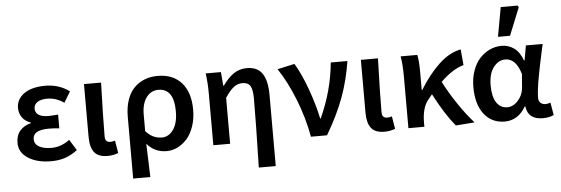

<svg xmlns="http://www.w3.org/2000/svg" viewBox="-56 -947 3813 1306"><g transform="rotate(-5 1850.5 -294.0)"><path d="M259.8 12.2Q164.6 12.2 103.3 -26.9Q42 -65.9 42 -131.8Q42 -183.1 69.8 -214.8Q97.7 -246.6 144 -257.8V-262.2Q105.5 -274.9 85.7 -304Q65.9 -333 65.9 -368.2Q65.9 -412.1 93.8 -443.4Q121.6 -474.6 165 -488.8Q208.5 -502.9 262.2 -502.9Q357.4 -502.9 428.2 -450.2L383.8 -376Q330.6 -414.1 268.1 -414.1Q227.1 -414.1 202.6 -398.2Q178.2 -382.3 178.2 -354Q178.2 -326.2 200.9 -311Q223.6 -295.9 268.1 -295.9Q286.1 -295.9 334 -299.8V-206.1Q300.8 -210 262.2 -210Q153.8 -210 153.8 -147.9Q153.8 -114.7 184.3 -96.4Q214.8 -78.1 271 -78.1Q335.4 -78.1 394 -122.1L439.9 -47.9Q395 -14.6 353 -1.2Q311 12.2 259.8 12.2Z M645 9.8Q581.1 9.8 554.2 -25.6Q527.3 -61 527.3 -129.9V-491.2H644Q636.2 -245.1 636.2 -124Q636.2 -102.5 645.5 -93.3Q654.8 -84 673.3 -84Q687.5 -84 704.1 -89.8L718.3 -3.9Q686.5 9.8 645 9.8Z M804.7 178.2V-243.2Q804.7 -308.1 822 -358.6Q839.4 -409.2 870.4 -440.2Q901.4 -471.2 941.9 -487.1Q982.4 -502.9 1030.8 -502.9Q1135.7 -502.9 1193.8 -437Q1252 -371.1 1252 -252.9Q1252 -191.9 1234.9 -140.9Q1217.8 -89.8 1189 -56.9Q1160.2 -23.9 1124 -5.9Q1087.9 12.2 1048.8 12.2Q966.8 12.2 914.1 -49.8Q915.5 -12.2 918 61.8Q920.4 135.7 921.9 178.2ZM1023.9 -83Q1071.3 -83 1102.5 -127.4Q1133.8 -171.9 1133.8 -252Q1133.8 -408.2 1026.9 -408.2Q977.5 -408.2 945.8 -366Q914.1 -323.7 914.1 -249V-136.2Q960 -83 1023.9 -83Z M1662.6 178.2Q1670.4 -136.2 1670.4 -293Q1670.4 -353.5 1654.8 -378.7Q1639.2 -403.8 1601.6 -403.8Q1568.8 -403.8 1542.2 -383.5Q1515.6 -363.3 1482.4 -314V0H1367.7V-348.1Q1367.7 -428.2 1358.4 -491.2H1462.4L1470.2 -397.9H1474.6Q1511.2 -449.7 1550.5 -476.3Q1589.8 -502.9 1639.6 -502.9Q1712.4 -502.9 1745.4 -453.6Q1778.3 -404.3 1778.3 -308.1V178.2Z M2034.2 0Q2009.8 -132.8 1960.4 -257.6Q1911.1 -382.3 1848.1 -477.1L1965.3 -502.9Q2008.3 -433.1 2048.3 -322.3Q2088.4 -211.4 2107.4 -118.2H2111.3Q2194.8 -300.3 2212.4 -491.2H2326.2Q2305.7 -360.4 2263.7 -246.1Q2221.7 -131.8 2144 0Z M2535.6 9.8Q2471.7 9.8 2444.8 -25.6Q2418 -61 2418 -129.9V-491.2H2534.7Q2526.9 -245.1 2526.9 -124Q2526.9 -102.5 2536.1 -93.3Q2545.4 -84 2564 -84Q2578.1 -84 2594.7 -89.8L2608.9 -3.9Q2577.1 9.8 2535.6 9.8Z M2699.7 0V-348.1Q2699.7 -435.5 2689.5 -491.2H2803.2Q2812.5 -452.1 2812.5 -373V-251H2816.4Q2877.9 -352.1 2950.4 -420.2Q3022.9 -488.3 3100.6 -502.9L3110.4 -395Q3034.2 -374 2952.6 -293.9Q2989.7 -220.2 3044.7 -138.7Q3099.6 -57.1 3151.4 0L3022.5 9.8Q2952.1 -75.2 2879.4 -215.8Q2876.5 -211.9 2867.4 -201.2Q2858.4 -190.4 2853.5 -184.1Q2808.6 -132.3 2808.6 -26.9V0Z M3356.9 12.2Q3268.6 12.2 3216.3 -54.7Q3164.1 -121.6 3164.1 -240.2Q3164.1 -300.8 3181.9 -351.1Q3199.7 -401.4 3229.7 -434.1Q3259.8 -466.8 3298.6 -484.9Q3337.4 -502.9 3379.9 -502.9Q3426.8 -502.9 3464.4 -475.8Q3502 -448.7 3522.9 -390.1H3526.9L3544.9 -491.2H3659.2Q3656.2 -477.5 3645.8 -429.7Q3635.3 -381.8 3630.9 -360.4Q3626.5 -338.9 3618.4 -297.4Q3610.4 -255.9 3606.4 -231.4Q3602.5 -207 3599.4 -178.2Q3596.2 -149.4 3596.2 -129.9Q3596.2 -106 3609.4 -94Q3622.6 -82 3644 -82Q3657.7 -82 3677.2 -88.9L3691.9 -2.9Q3660.6 12.2 3617.2 12.2Q3516.1 12.2 3504.9 -78.1H3501Q3448.2 12.2 3356.9 12.2ZM3382.8 -83Q3423.8 -83 3457.3 -121.1Q3490.7 -159.2 3494.1 -211.9L3501 -299.8Q3469.2 -408.2 3396 -408.2Q3349.6 -408.2 3315.9 -364.5Q3282.2 -320.8 3282.2 -241.2Q3282.2 -164.6 3308.8 -123.8Q3335.4 -83 3382.8 -83ZM3360.8 -565.9 3397 -766.1H3512.2L3519 -753.9L3442.9 -565.9Z"/></g></svg>

Font: Source Sans 3 Semibold
Style: Regular
Weight: 600
Designer: Paul D. Hunt
Foundry: Adobe
Version: Version 3.052;hotconv 1.1.0;makeotfexe 2.6.0